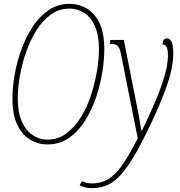

<svg xmlns="http://www.w3.org/2000/svg" viewBox="-20 -745 943 1005"><path d="M229 11Q179 11 137 -14.5Q95 -40 70 -93Q45 -146 45 -230Q45 -289 57 -356Q69 -423 93 -488.5Q117 -554 152.5 -607.5Q188 -661 236 -693Q284 -725 344 -725Q391 -725 432.5 -701.5Q474 -678 500 -626Q526 -574 526 -486Q526 -431 515 -364.5Q504 -298 481.5 -232Q459 -166 424 -111Q389 -56 340.5 -22.5Q292 11 229 11ZM228 -14Q284 -14 327.5 -46.5Q371 -79 403.5 -131.5Q436 -184 456.5 -247.5Q477 -311 487.5 -373.5Q498 -436 498 -486Q498 -562 476.5 -609Q455 -656 420 -678Q385 -700 344 -700Q290 -700 246.5 -669Q203 -638 170.5 -586Q138 -534 116.5 -472Q95 -410 84 -346.5Q73 -283 73 -230Q73 -155 95 -107.5Q117 -60 152.5 -37Q188 -14 228 -14ZM460 240Q424 240 397 225L409 203Q430 215 464 215Q508 215 544 194.5Q580 174 617 123Q654 72 701 -21L613 -463Q606 -498 593.5 -507Q581 -516 554 -516L558 -536H628L692 -213Q702 -166 709 -125Q716 -84 720 -61H723Q757 -131 788 -202.5Q819 -274 839 -339.5Q859 -405 859 -454Q859 -483 853 -497.5Q847 -512 831 -512Q831 -526 836.5 -535Q842 -544 853 -544Q870 -544 878.5 -525Q887 -506 887 -465Q887 -388 847 -278.5Q807 -169 743 -42Q700 45 664.5 100Q629 155 597 185.5Q565 216 532 228Q499 240 460 240Z"/></svg>

Font: Noto Serif ExtraCondensed Thin
Style: Italic
Weight: 100
Width: 2
Italic angle: -12°
Designer: Monotype Design Team
Foundry: Monotype Imaging Inc.
Version: Version 2.013